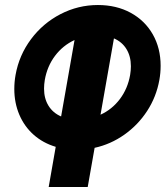

<svg xmlns="http://www.w3.org/2000/svg" viewBox="-20 -745 660 765"><path d="M202 -160Q151.5 -175 114.2 -208Q77 -241 57 -288Q37 -335 37 -390.5Q37 -418.5 42 -446.5Q56 -525 103.5 -588.8Q151 -652.5 221.2 -688.8Q291.5 -725 370 -725Q444 -725 500.8 -694Q557.5 -663 588.8 -608Q620 -553 620 -483Q620 -454.5 615 -426.5Q603 -359.5 566.5 -303.2Q530 -247 475.5 -208.5Q421 -170 357 -156L329.5 0H174ZM155.5 -392Q155.5 -352.5 173.2 -323.8Q191 -295 223.5 -281L277 -585.5Q230.5 -564 199.2 -522.5Q168 -481 158.5 -426.5Q155.5 -408.5 155.5 -392ZM498.5 -446.5Q501.5 -464.5 501.5 -481Q501.5 -520.5 484 -549.2Q466.5 -578 434 -592L380.5 -288Q426.5 -309 457.8 -350.5Q489 -392 498.5 -446.5Z"/></svg>

Font: JuliaMono ExtraBold
Style: Italic
Weight: 800
Italic angle: -9°
Monospace: yes
Designer: cormullion
Foundry: corm
Version: Version 0.057; ttfautohint (v1.8.4)